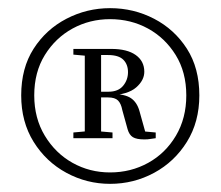

<svg xmlns="http://www.w3.org/2000/svg" viewBox="-20 -794 541 471"><path d="M362 -469V-455Q353 -454 348 -453Q343 -452 334 -452Q315 -452 306 -457.5Q297 -463 293 -477L280 -524Q277 -540 269.5 -547.5Q262 -555 245 -555H208V-569H246Q270 -569 282 -583.5Q294 -598 294 -617Q294 -636 282.5 -647.5Q271 -659 245 -659H208V-674H253Q292 -674 313 -659Q334 -644 334 -618Q334 -597 314 -579.5Q294 -562 250 -560L255 -564Q287 -563 301.5 -553Q316 -543 322 -522L339 -461L318 -473ZM204 -473H210L256 -469V-455H160V-469ZM204 -656 160 -660V-674H208V-659ZM64 -560Q64 -504 90 -461Q116 -418 158 -394.5Q200 -371 250 -371Q301 -371 343.5 -394.5Q386 -418 411.5 -461Q437 -504 437 -560Q437 -617 411 -659Q385 -701 343 -724Q301 -747 250 -747Q200 -747 158 -724Q116 -701 90 -659Q64 -617 64 -560ZM188 -455V-674H228V-455ZM32 -560Q32 -627 62.5 -674.5Q93 -722 143 -748Q193 -774 250 -774Q308 -774 358 -748Q408 -722 438.5 -674.5Q469 -627 469 -560Q469 -495 438.5 -446Q408 -397 358 -370Q308 -343 250 -343Q193 -343 143 -370Q93 -397 62.5 -446Q32 -495 32 -560Z"/></svg>

Font: Noto Serif KR
Style: Regular
Weight: 400
Designer: Ryoko NISHIZUKA  (kana & ideographs); Frank Grießhammer (Latin, Greek & Cyrillic); Wenlong ZHANG  (bopomofo); Sandoll Co
Foundry: Adobe
Version: Version 2.003-H1;hotconv 1.1.1;makeotfexe 2.6.0